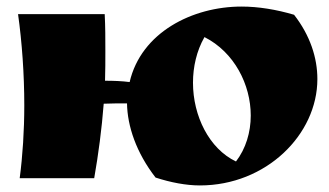

<svg xmlns="http://www.w3.org/2000/svg" viewBox="-20 -543 1001 585"><path d="M454 -2C500 13 547 22 589 22C791 22 947 -133 947 -302C947 -367 925 -435 876 -498C822 -514 767 -523 716 -523C566 -523 410 -444 375 -293C352 -296 326 -297 300 -297C301 -327 301 -358 301 -388C301 -425 301 -462 299 -500H35C47 -414 54 -317 54 -222C54 -145 49 -68 40 0H267C280 -74 290 -150 296 -227C318 -228 344 -228 367 -228C368 -159 395 -78 454 -2ZM603 -430C694 -384 744 -285 744 -191C744 -140 729 -90 699 -51C617 -90 568 -190 568 -291C568 -339 579 -388 603 -430Z"/></svg>

Font: Ruslan Display
Style: Regular
Weight: 400
Designer: Denis Masharov, Vladimir Rabdu
Foundry: Denis Masharov, Vladimir Rabdu
Version: Version 1.001